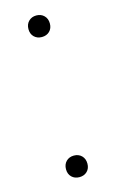

<svg xmlns="http://www.w3.org/2000/svg" viewBox="-92 -587 382 632"><g transform="rotate(-15 98.5 -270.5)"><path d="M98.5 5.5Q82.5 5.5 72.2 -4.5Q62 -14.5 62 -31Q62 -47.5 72.2 -57.8Q82.5 -68 98.5 -68Q114.5 -68 124.8 -57.8Q135 -47.5 135 -31Q135 -14.5 124.8 -4.5Q114.5 5.5 98.5 5.5ZM98.5 -472Q82.5 -472 72.2 -482Q62 -492 62 -508.5Q62 -525 72.2 -535.2Q82.5 -545.5 98.5 -545.5Q114.5 -545.5 124.8 -535.2Q135 -525 135 -508.5Q135 -492 124.8 -482Q114.5 -472 98.5 -472Z"/></g></svg>

Font: Encode Sans Semi Condensed ExtraLight
Style: Regular
Weight: 200
Width: 4
Designer: Multiple Designers
Foundry: Impallari Type
Version: Version 3.000; ttfautohint (v1.8.3) -l 8 -r 50 -G 200 -x 14 